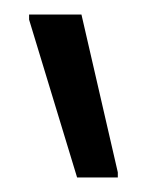

<svg xmlns="http://www.w3.org/2000/svg" viewBox="-20 -820 202 264"><path d="M142 -576H86L20 -793V-800H92L142 -583Z"/></svg>

Font: Oglavie Unicode
Style: Normal
Weight: 400
Version: Version 1.1